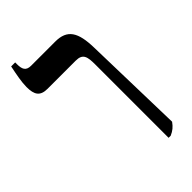

<svg xmlns="http://www.w3.org/2000/svg" viewBox="-206 -708 776 776"><g transform="rotate(-45 182.0 -320.0)"><path d="M270 7H282C302 -2 313 -11 326 -29L315 -463C313 -553 290 -592 221 -592H83C54 -592 47 -608 47 -637V-647H24C16 -607 9 -573 9 -544C9 -500 22 -479 64 -479H225C266 -479 270 -456 270 -411Z"/></g></svg>

Font: Noto Serif Hebrew ExtraCondensed SemiBold
Style: Regular
Weight: 600
Width: 2
Designer: Monotype Design Team
Foundry: Monotype Imaging Inc.
Version: Version 2.004